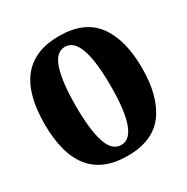

<svg xmlns="http://www.w3.org/2000/svg" viewBox="-164 -850 972 1000"><g transform="rotate(-30 322.0 -350.0)"><path d="M29 -350Q29 -710 322 -710Q474 -710 544.5 -615.5Q615 -521 615 -350Q615 -179 544.5 -84.5Q474 10 322 10Q29 10 29 -350ZM427 -350Q427 -646 322 -646Q266 -646 241.5 -568.5Q217 -491 217 -350Q217 -208 241.5 -132Q266 -56 322 -56Q427 -56 427 -350Z"/></g></svg>

Font: Taviraj Bold
Style: Regular
Weight: 700
Designer: Katatrad Team
Foundry: CadsonDemak
Version: Version 1.030